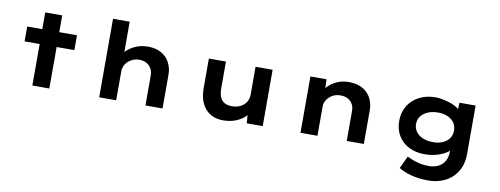

<svg xmlns="http://www.w3.org/2000/svg" viewBox="-73 -1146 4642 1782"><g transform="rotate(10 2248.0 -255.0)"><path d="M241 0V-689H401V0ZM99 -391V-531H568V-391Z M871 0V-740H1028V-391L983 -376Q995 -420 1030.5 -457.5Q1066 -495 1119.5 -518.5Q1173 -542 1236 -542Q1312 -542 1363.5 -512Q1415 -482 1441.5 -431Q1468 -380 1468 -318V0H1307V-281Q1307 -320 1290.5 -348.5Q1274 -377 1245 -392.5Q1216 -408 1177 -408Q1146 -408 1119 -396.5Q1092 -385 1072.5 -367Q1053 -349 1042 -325Q1031 -301 1031 -275V0H952Q914 0 894 0Q874 0 871 0Z M2038 11Q1969 11 1918.5 -19.5Q1868 -50 1839.5 -109Q1811 -168 1811 -251V-531H1972V-281Q1972 -231 1985 -198Q1998 -165 2027 -148.5Q2056 -132 2100 -132Q2131 -132 2158.5 -141.5Q2186 -151 2207 -169Q2228 -187 2239.5 -212.5Q2251 -238 2251 -270V-531H2412V0H2261L2254 -109L2284 -121Q2272 -89 2238.5 -58.5Q2205 -28 2154 -8.5Q2103 11 2038 11Z M2768 0V-531H2920L2925 -391L2882 -381Q2897 -422 2931.5 -458.5Q2966 -495 3016.5 -518.5Q3067 -542 3129 -542Q3206 -542 3258.5 -512.5Q3311 -483 3338 -432Q3365 -381 3365 -316V0H3204V-284Q3204 -321 3187.5 -349Q3171 -377 3141.5 -392Q3112 -407 3074 -406Q3040 -406 3013 -394.5Q2986 -383 2967 -364Q2948 -345 2938 -323Q2928 -301 2928 -280V0H2849Q2811 0 2791 0Q2771 0 2768 0Z M4012 230Q3919 230 3847.5 210Q3776 190 3732 162L3787 45Q3809 55 3838.5 67Q3868 79 3906 88Q3944 97 3992 97Q4044 97 4083 77.5Q4122 58 4143 21Q4164 -16 4164 -72V-129L4194 -124Q4186 -92 4149 -65Q4112 -38 4056.5 -21Q4001 -4 3936 -4Q3851 -4 3786.5 -37Q3722 -70 3686.5 -130Q3651 -190 3651 -268Q3651 -349 3688.5 -410.5Q3726 -472 3793 -507Q3860 -542 3948 -542Q3973 -542 4005 -536.5Q4037 -531 4070.5 -521Q4104 -511 4133 -496Q4162 -481 4180.5 -461.5Q4199 -442 4199 -419L4167 -411L4173 -531H4325V-75Q4325 1 4299.5 58.5Q4274 116 4230.5 154Q4187 192 4131 211Q4075 230 4012 230ZM3994 -128Q4047 -128 4086 -145.5Q4125 -163 4146.5 -194.5Q4168 -226 4168 -267Q4168 -309 4147 -340Q4126 -371 4087 -389Q4048 -407 3994 -407Q3939 -407 3897.5 -389Q3856 -371 3833 -340Q3810 -309 3810 -267Q3810 -226 3833 -194.5Q3856 -163 3897.5 -145.5Q3939 -128 3994 -128Z"/></g></svg>

Font: Lexend Tera
Style: Bold
Weight: 700
Designer: Bonnie Shaver-Troup, Thomas Jockin
Foundry: Lexend
Version: Version 1.007